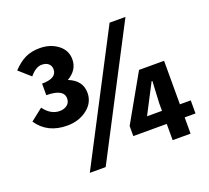

<svg xmlns="http://www.w3.org/2000/svg" viewBox="-117 -809 1051 966"><g transform="rotate(-20 409.0 -326.0)"><path d="M183 -250Q77 -250 24 -329L89 -380Q124 -332 172 -332Q196 -332 212 -344.5Q228 -357 228 -379Q228 -430 135 -430V-492Q214 -492 214 -540Q214 -559 201 -570.5Q188 -582 165 -582Q133 -582 101 -543L40 -597Q73 -632 106 -648Q139 -664 184 -664Q240 -664 280 -634Q320 -604 320 -555Q320 -498 263 -465Q334 -437 334 -371Q334 -318 289.5 -284Q245 -250 183 -250ZM207 12 559 -664H644L292 12ZM655 0V-87H476V-141L617 -390H751V-157H809V-87H751V0ZM575 -157H655V-198L661 -315H657L617 -238Z"/></g></svg>

Font: Toshiba Sans
Style: Bold
Weight: 700
Designer: Paul D. Hunt
Foundry: Toshiba Corporation
Version: Version 2.020;PS 2.0;hotconv 1.0.86;makeotf.lib2.5.63406